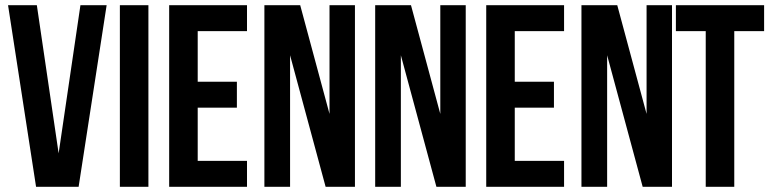

<svg xmlns="http://www.w3.org/2000/svg" viewBox="-20 -720 2973 740"><path d="M206 -129 290 -700H391L283 0H119L11 -700H122Z M442 -700H552V0H442Z M742 -405H893V-305H742V-100H932V0H632V-700H932V-600H742Z M1098 -507V0H999V-700H1137L1250 -281V-700H1348V0H1235Z M1525 -507V0H1426V-700H1564L1677 -281V-700H1775V0H1662Z M1964 -405H2115V-305H1964V-100H2154V0H1854V-700H2154V-600H1964Z M2320 -507V0H2221V-700H2359L2472 -281V-700H2570V0H2457Z M2585 -700H2925V-600H2810V0H2700V-600H2585Z"/></svg>

Font: Adderley Bold
Style: Regular
Weight: 700
Designer: gorohovskiy
Version: Version 1.003 November 13, 2017